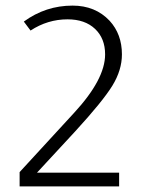

<svg xmlns="http://www.w3.org/2000/svg" viewBox="-20 -665 520 685"><path d="M50 0V-51L244 -262Q355 -382 355 -471Q355 -528 319 -562Q283 -596 221 -596Q150 -596 89 -556L65 -588Q143 -645 239 -645Q320 -645 371 -591Q415 -543 415 -471Q415 -415 381 -359.5Q347 -304 248 -196L112 -49H405V0Z"/></svg>

Font: TajawalTap
Style: Regular
Weight: 300
Designer: Boutros Fonts
Foundry: Created by Boutros International 2017
Version: Version 2.700